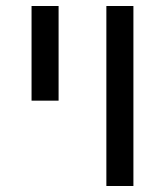

<svg xmlns="http://www.w3.org/2000/svg" viewBox="-20 -619 549 639"><path d="M85 -284V-599H175V-284ZM334 0V-599H424V0Z"/></svg>

Font: Libra Sans
Style: Regular
Weight: 400
Foundry: Context Ltd
Version: Version 1.002